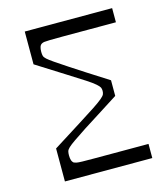

<svg xmlns="http://www.w3.org/2000/svg" viewBox="-106 -783 758 866"><g transform="rotate(-15 273.0 -350.0)"><path d="M90 0V-154Q169 -204 220 -236Q271 -268 299.5 -287Q328 -306 341 -317Q354 -328 357 -335Q360 -342 360 -351Q360 -360 357 -366.5Q354 -373 341 -384.5Q328 -396 299.5 -414.5Q271 -433 220 -465Q169 -497 90 -547V-700H498V-634Q436 -634 374 -634Q312 -634 248 -634Q209 -634 189.5 -633.5Q170 -633 163 -632Q156 -631 151 -628Q144 -624 141 -615Q138 -606 138 -592Q138 -581 140 -573.5Q142 -566 151.5 -557.5Q161 -549 182 -534.5Q203 -520 241 -495Q268 -477 309.5 -450.5Q351 -424 409 -387V-314Q351 -277 309.5 -250.5Q268 -224 241 -207Q203 -182 182 -167.5Q161 -153 151.5 -144Q142 -135 140 -127.5Q138 -120 138 -109Q138 -95 141 -86Q144 -77 151 -72Q156 -70 163 -68.5Q170 -67 189.5 -66.5Q209 -66 248 -66Q312 -66 374 -66Q436 -66 498 -66V0Z"/></g></svg>

Font: Ojuju
Style: Regular
Weight: 400
Designer: Chisaokwu Joboson, Mirko Velimirovic
Foundry: Udi Foundry
Version: Version 1.000